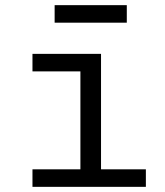

<svg xmlns="http://www.w3.org/2000/svg" viewBox="-20 -725 640 745"><path d="M106 -68H292V-448H106V-516H372V-68H546V0H106ZM192 -705H472V-637H192Z"/></svg>

Font: Lilex
Style: Regular
Weight: 400
Monospace: yes
Designer: Mike Abbink, Paul van der Laan, Pieter van Rosmalen, Mikhael Khrustik
Foundry: Mikhael Khrustik
Version: Version 2.510